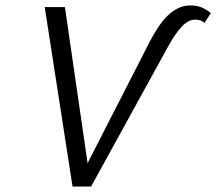

<svg xmlns="http://www.w3.org/2000/svg" viewBox="-20 -684 793 704"><path d="M246 0 144 -658H218L311 -18L267 -19L530 -533Q568 -605 603.5 -634.5Q639 -664 677 -664Q702 -664 720 -656.5Q738 -649 753 -636L730 -600Q720 -608 712 -610Q704 -612 695 -612Q671 -612 647 -587Q623 -562 595 -511L314 0Z"/></svg>

Font: Ysabeau
Style: Italic
Weight: 400
Italic angle: -12°
Designer: Christian Thalmann (Catharsis Fonts)
Version: Version 2.000;gftools[0.9.27.dev2+g8671c4b]